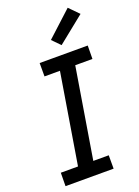

<svg xmlns="http://www.w3.org/2000/svg" viewBox="-180 -1059 818 1133"><g transform="rotate(-20 228.5 -492.5)"><path d="M26 0 27 -84H135L228 -651H131V-735H433L432 -651H324L231 -84H328V0ZM289 -790 240 -840 398 -985 457 -925Z"/></g></svg>

Font: Iosevka Custom Medium Oblique
Style: Regular
Weight: 500
Italic angle: -9°
Designer: Belleve Invis
Foundry: Belleve Invis
Version: Version 27.0.1